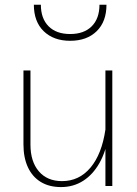

<svg xmlns="http://www.w3.org/2000/svg" viewBox="-20 -778 575 803"><path d="M420.9 -483.4V-151.4V0H449.7V-483.4ZM78.1 -174.3Q78.1 -118.7 96.7 -78.6Q115.2 -38.6 150.4 -17.1Q185.5 4.4 235.4 4.4Q286.6 4.4 327.4 -21.5Q368.2 -47.4 395.8 -95.9Q423.3 -144.5 434.1 -212.4L420.9 -236.3Q405.8 -133.3 358.4 -76.9Q311 -20.5 239.3 -20.5Q177.7 -20.5 142.6 -61.3Q107.4 -102.1 107.4 -173.3V-483.4H78.1ZM425.3 -758.3H396Q396 -700.7 363.8 -668.2Q331.5 -635.7 273.4 -635.7Q215.3 -635.7 183.1 -668.2Q150.9 -700.7 150.9 -758.3H121.6Q121.6 -687.5 162.8 -647.5Q204.1 -607.4 273.4 -607.4Q343.3 -607.4 384.3 -647.5Q425.3 -687.5 425.3 -758.3Z"/></svg>

Font: Estedad-FD-VF Thin
Style: Regular
Weight: 100
Designer: Amin Abedi
Version: Version 5.0